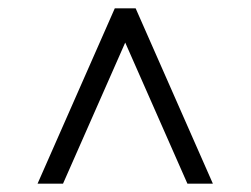

<svg xmlns="http://www.w3.org/2000/svg" viewBox="-20 -690 601 460"><path d="M70 -250 255 -670H305L490 -250H429L280 -588L131 -250Z"/></svg>

Font: Spectral SC
Style: Bold
Weight: 700
Designer: Jean-Baptiste Levee
Foundry: Production Type
Version: Version 2.001